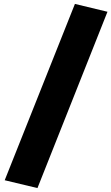

<svg xmlns="http://www.w3.org/2000/svg" viewBox="-20 -842 568 979"><path d="M362 -822 4 77 171 117 528 -782Z"/></svg>

Font: Fira Sans Heavy
Style: Italic
Weight: 900
Italic angle: -8°
Designer: bBox Type GmbH & Carrois Corporate GbR & Edenspiekermann AG
Foundry: bBox Type GmbH & Carrois Corporate GbR & Edenspiekermann AG
Version: Version 4.301;PS 004.301;hotconv 1.0.88;makeotf.lib2.5.64775